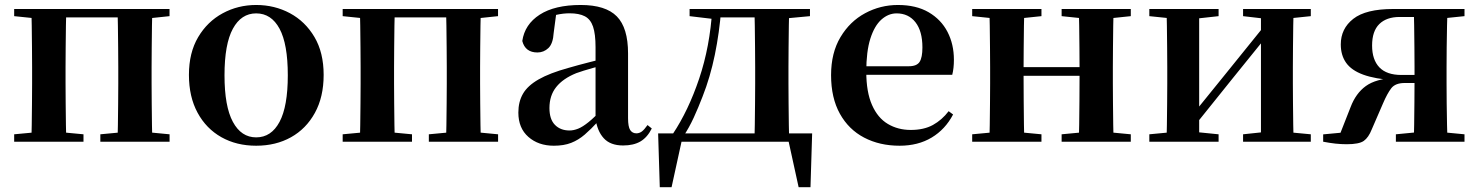

<svg xmlns="http://www.w3.org/2000/svg" viewBox="-20 -572 5969 775"><path d="M105.9 0Q107.6 -25.5 108.1 -67.4Q108.6 -109.4 109.1 -154.7Q109.6 -200 109.6 -234.8V-301.2Q109.6 -335.7 109.1 -381Q108.6 -426.4 108.1 -468.7Q107.6 -511 105.9 -535.7H247.6Q246.6 -511 246.1 -468.7Q245.6 -426.4 245.1 -381Q244.6 -335.7 244.6 -301.2V-234.8Q244.6 -200 245.1 -154.7Q245.6 -109.4 246.1 -67.4Q246.6 -25.5 247.6 0ZM454.4 0Q455.4 -25.5 455.9 -67.4Q456.4 -109.4 456.9 -154.7Q457.4 -200 457.4 -234.8V-301.2Q457.4 -335.7 456.9 -381Q456.4 -426.4 455.9 -468.7Q455.4 -511 454.4 -535.7H594.9Q593.9 -511 593.4 -468.7Q592.9 -426.4 592.4 -381Q591.9 -335.7 591.9 -301.2V-234.8Q591.9 -200 592.4 -154.7Q592.9 -109.4 593.4 -67.4Q593.9 -25.5 594.9 0ZM37.2 0V-29.9L147 -40.2H208.6L317 -29.9V0ZM385 0V-29.9L494.5 -40.2H557.1L664.5 -29.9V0ZM37.2 -506.8V-535.7H176.9V-495.5H147ZM525.4 -495.5V-535.7H664.3V-506.8L557.1 -495.5ZM176.9 -501.8V-535.7H525.4V-501.8Z M1014 16.2Q934.7 16.2 873.5 -18.3Q812.3 -52.8 777.5 -117Q742.6 -181.2 742.6 -269.8Q742.6 -359.1 779.8 -422Q817 -484.9 878.9 -518.4Q940.8 -551.9 1014 -551.9Q1088.1 -551.9 1150.1 -518.8Q1212 -485.6 1249.2 -422.7Q1286.4 -359.8 1286.4 -269.8Q1286.4 -180.5 1251 -116.3Q1215.6 -52 1154.4 -17.9Q1093.2 16.2 1014 16.2ZM1014 -17.5Q1075 -17.5 1108.4 -80.1Q1141.7 -142.6 1141.7 -268.1Q1141.7 -394.2 1108.4 -456.1Q1075 -518 1014 -518Q953.7 -518 920 -456.1Q886.2 -394.2 886.2 -268.1Q886.2 -142.6 920 -80.1Q953.7 -17.5 1014 -17.5Z M1431.9 0Q1433.6 -25.5 1434.1 -67.4Q1434.6 -109.4 1435.1 -154.7Q1435.6 -200 1435.6 -234.8V-301.2Q1435.6 -335.7 1435.1 -381Q1434.6 -426.4 1434.1 -468.7Q1433.6 -511 1431.9 -535.7H1573.6Q1572.6 -511 1572.1 -468.7Q1571.6 -426.4 1571.1 -381Q1570.6 -335.7 1570.6 -301.2V-234.8Q1570.6 -200 1571.1 -154.7Q1571.6 -109.4 1572.1 -67.4Q1572.6 -25.5 1573.6 0ZM1780.4 0Q1781.4 -25.5 1781.9 -67.4Q1782.4 -109.4 1782.9 -154.7Q1783.4 -200 1783.4 -234.8V-301.2Q1783.4 -335.7 1782.9 -381Q1782.4 -426.4 1781.9 -468.7Q1781.4 -511 1780.4 -535.7H1920.9Q1919.9 -511 1919.4 -468.7Q1918.9 -426.4 1918.4 -381Q1917.9 -335.7 1917.9 -301.2V-234.8Q1917.9 -200 1918.4 -154.7Q1918.9 -109.4 1919.4 -67.4Q1919.9 -25.5 1920.9 0ZM1363.2 0V-29.9L1473 -40.2H1534.6L1643 -29.9V0ZM1711 0V-29.9L1820.5 -40.2H1883.1L1990.5 -29.9V0ZM1363.2 -506.8V-535.7H1502.9V-495.5H1473ZM1851.4 -495.5V-535.7H1990.3V-506.8L1883.1 -495.5ZM1502.9 -501.8V-535.7H1851.4V-501.8Z M2215.6 16.2Q2153.2 16.2 2112.8 -19.4Q2072.3 -54.9 2072.3 -117.6Q2072.3 -161.2 2091 -193.6Q2109.7 -226.1 2154.1 -251.5Q2198.6 -277 2274.4 -297.9Q2313.8 -309.4 2363.4 -322Q2413 -334.6 2453 -344.4V-318.9Q2413 -308.9 2373 -297.6Q2332.9 -286.4 2306.1 -276.7Q2252.3 -254.9 2225.1 -220.6Q2197.8 -186.4 2197.8 -135.9Q2197.8 -90.4 2220.1 -67.9Q2242.3 -45.3 2279 -45.3Q2295.3 -45.3 2313.7 -52.6Q2332.1 -59.9 2356.4 -79.7Q2380.8 -99.4 2414.3 -135.5L2429.8 -82.4H2394.7Q2365.6 -50.6 2340.2 -28.7Q2314.7 -6.8 2285.4 4.7Q2256 16.2 2215.6 16.2ZM2495.1 15.2Q2443.6 15.2 2416.9 -14.2Q2390.2 -43.6 2383.9 -94V-96.5V-381.4Q2383.9 -434.7 2373.8 -464.5Q2363.7 -494.3 2340.6 -506.3Q2317.5 -518.3 2279 -518.3Q2253.4 -518.3 2226.3 -512.2Q2199.2 -506.1 2162.8 -491.2L2225.1 -516.3L2214.9 -439.2Q2212.3 -395.9 2193.6 -378Q2174.8 -360.2 2149.3 -360.2Q2100.1 -360.2 2088.2 -406.5Q2097.9 -473.5 2158.4 -512.7Q2218.9 -551.9 2324.1 -551.9Q2424.4 -551.9 2469.7 -505.9Q2515.1 -459.8 2515.1 -356.2V-94.8Q2515.1 -60.3 2523.8 -47Q2532.6 -33.8 2548.7 -33.8Q2560.3 -33.8 2570.3 -40.9Q2580.3 -48.1 2593.7 -67.2L2610.9 -53.4Q2593 -17.5 2565.2 -1.1Q2537.4 15.2 2495.1 15.2Z M3182.1 0H2714.3L2734.5 -16.4L2690.8 183.5H2643.2L2636.5 -33.6H3258.2L3251.5 183.5H3203.6L3159.5 -17.9ZM3024.4 0Q3026.2 -25.5 3026.7 -67.4Q3027.2 -109.4 3027.7 -154.7Q3028.2 -200 3028.2 -234.8V-301.2Q3028.2 -335.7 3027.7 -381Q3027.2 -426.4 3026.7 -468.7Q3026.2 -511 3024.4 -535.7H3165.6Q3164.6 -511 3164.1 -468.7Q3163.6 -426.4 3163.1 -381Q3162.6 -335.7 3162.6 -301.2V-234.8Q3162.6 -200 3163.1 -154.7Q3163.6 -109.4 3164.1 -67.4Q3164.6 -25.5 3165.6 0ZM2763.5 -506.8V-535.7H2865.5V-495.5H2858.4ZM3099 -495.5V-535.7H3249.4V-506.8L3129 -495.5ZM2695.9 -31.5Q2758.7 -125.6 2802.2 -254.7Q2845.7 -383.7 2855.1 -535.7H2891.1Q2883.9 -440.9 2865.4 -350.8Q2846.9 -260.8 2815.9 -182.2Q2799 -138.1 2780.2 -97.1Q2761.3 -56.1 2738.3 -21.6V-8.9ZM2865.5 -501.8V-535.7H3100.3V-501.8Z M3611.2 16.2Q3530.8 16.2 3468.2 -16.5Q3405.6 -49.1 3370.1 -113Q3334.6 -176.9 3334.6 -268.8Q3334.6 -358.8 3372.6 -422.2Q3410.5 -485.7 3472.2 -518.8Q3533.9 -551.9 3604.4 -551.9Q3678.1 -551.9 3728.5 -522.5Q3778.8 -493.1 3804.6 -443.2Q3830.4 -393.3 3830.4 -330.9Q3830.4 -296.1 3823.7 -270.2H3393.1V-304.6H3648.4Q3680.5 -304.6 3691.9 -322.2Q3703.3 -339.8 3703.3 -380.4Q3703.3 -446.3 3675.2 -482.2Q3647.1 -518 3599.1 -518Q3565.7 -518 3537.6 -492.9Q3509.6 -467.8 3493.1 -416Q3476.7 -364.1 3476.7 -282.7Q3476.7 -200.5 3499.9 -148.2Q3523 -95.8 3563.8 -71.7Q3604.5 -47.5 3656.4 -47.5Q3709.4 -47.5 3745.9 -67.7Q3782.3 -87.9 3809.2 -123.2L3827.1 -109.9Q3795.6 -49.8 3740.7 -16.8Q3685.7 16.2 3611.2 16.2Z M3972.9 0Q3974.6 -25.5 3975.1 -67.4Q3975.6 -109.4 3976.1 -154.7Q3976.6 -200 3976.6 -234.8V-301.2Q3976.6 -335.7 3976.1 -381Q3975.6 -426.4 3975.1 -468.7Q3974.6 -511 3972.9 -535.7H4114.6Q4113.6 -511 4113.1 -468.2Q4112.6 -425.4 4112.1 -378.2Q4111.6 -331 4111.6 -291.8V-270.6Q4111.6 -217.9 4112.1 -165Q4112.6 -112.1 4113.1 -68.8Q4113.6 -25.5 4114.6 0ZM4333.6 0Q4335.6 -25.5 4336.1 -68.8Q4336.6 -112.1 4337.1 -165Q4337.6 -217.9 4337.6 -270.6V-291.8Q4337.6 -331 4337.1 -378.2Q4336.6 -425.4 4336.1 -468.2Q4335.6 -511 4333.6 -535.7H4475Q4474 -511 4473.5 -468.7Q4473 -426.4 4472.5 -381Q4472 -335.7 4472 -301.2V-234.8Q4472 -200 4472.5 -154.7Q4473 -109.4 4473.5 -67.4Q4474 -25.5 4475 0ZM3904.2 0V-29.9L4014 -40.2H4075.6L4183.8 -29.9V0ZM3904.2 -506.8V-535.7H4183.8V-506.8L4075.6 -495.5H4014ZM4265.2 0V-29.9L4373.9 -40.2H4436.5L4544.4 -29.9V0ZM4265.2 -506.8V-535.7H4544.4V-506.8L4436.5 -495.5H4373.9ZM4043.9 -265.9V-301H4404.1V-265.9Z M4619.2 0V-29.9L4728 -40.2H4796.4L4898.8 -29.9V0ZM4997.6 0V-29.9L5094.5 -40.2H5162.3L5271 -29.9V0ZM4687.9 0Q4689.6 -25.5 4690.1 -67.4Q4690.6 -109.4 4691.1 -154.7Q4691.6 -200 4691.6 -234.8V-301.2Q4691.6 -335.7 4691.1 -381Q4690.6 -426.4 4690.1 -468.7Q4689.6 -511 4687.9 -535.7H4820.4V0ZM4791.7 -51.6 4743.4 -77.8H4768.4L4927.6 -274.4L5098 -485.4L5145.7 -460.9H5121.5L4957.2 -257.7ZM5069.8 0V-535.7H5201.6Q5200.6 -511 5200.1 -468.7Q5199.6 -426.4 5199.1 -381Q5198.6 -335.7 5198.6 -301.2V-234.8Q5198.6 -200 5199.1 -154.7Q5199.6 -109.4 5200.1 -67.4Q5200.6 -25.5 5201.6 0ZM4619.2 -506.8V-535.7H4898.8V-506.8L4796.7 -495.5H4729ZM4997.6 -506.8V-535.7H5271V-506.8L5162.5 -495.5H5094.8Z M5604 -535.7H5891.4V-506.8L5781.7 -495.5L5751.8 -503.5H5629.4Q5576.7 -503.5 5547.5 -474.9Q5518.4 -446.3 5518.4 -388.3Q5518.4 -330.9 5547.8 -300.1Q5577.2 -269.4 5636.6 -269.4H5751.8V-237H5650Q5612.2 -237 5595.8 -215.8Q5579.5 -194.5 5562.6 -154.9L5517 -49.7Q5504 -16.8 5484.9 -3.3Q5465.9 10.2 5415.8 10.2Q5393.7 10.2 5370.6 7.7Q5347.6 5.2 5320.9 0V-29.6L5457.5 -42.4L5381.1 -11.2L5431.7 -139.9Q5452.8 -195.5 5493.2 -224.7Q5533.6 -253.9 5611 -258.1L5607.5 -247.9Q5530.1 -253.3 5482.5 -270.7Q5435 -288.1 5413.5 -318.6Q5392 -349.1 5392 -392.7Q5392 -456.4 5442.5 -496Q5493.1 -535.7 5604 -535.7ZM5686.7 0Q5687.7 -25.5 5688.2 -67.9Q5688.7 -110.4 5689.2 -158.9Q5689.7 -207.5 5689.7 -248.7V-301.2Q5689.7 -335.7 5689.2 -381Q5688.7 -426.4 5688.2 -468.7Q5687.7 -511 5686.7 -535.7H5822.8Q5821.8 -511 5820.9 -468.7Q5820 -426.4 5819.5 -381Q5819 -335.7 5819 -301.2V-234.8Q5819 -200 5819.5 -154.7Q5820 -109.4 5820.9 -67.4Q5821.8 -25.5 5822.8 0ZM5614.4 0V-29.9L5720.6 -40.2H5784.2L5891.4 -29.9V0Z"/></svg>

Font: Noto Serif KR ExtraLight
Style: Regular
Weight: 200
Designer: Ryoko NISHIZUKA 西塚涼子 (kana & ideographs); Frank Grießhammer (Latin, Greek & Cyrillic); Wenlong ZHANG 张文龙 (bopomofo); San
Foundry: Adobe
Version: Version 2.002-H1;hotconv 1.1.0;makeotfexe 2.6.0